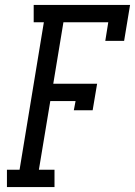

<svg xmlns="http://www.w3.org/2000/svg" viewBox="-20 -755 545 775"><path d="M8 0V-70H59L157 -665H116V-735H505L481 -590H405L417 -665H236L195 -417H372L354 -310H278L285 -347H183L137 -70H200V0Z"/></svg>

Font: Iosevka Curly Slab Oblique
Style: Regular
Weight: 400
Italic angle: -9°
Monospace: yes
Designer: Belleve Invis
Foundry: Belleve Invis
Version: Version 11.1.0; ttfautohint (v1.8.3)